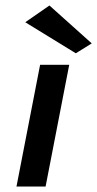

<svg xmlns="http://www.w3.org/2000/svg" viewBox="-20 -679 354 699"><path d="M40 0H146L232 -443H126ZM72 -598 256 -485 314 -521 160 -659Z"/></svg>

Font: KpSans
Style: BoldItalic
Weight: 700
Italic angle: -11°
Version: Version 0.66